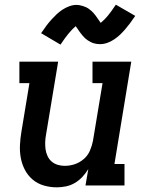

<svg xmlns="http://www.w3.org/2000/svg" viewBox="-20 -794 640 822"><path d="M223 8Q194 8 167 0Q140 -8 119.5 -25.5Q99 -43 86.5 -67Q74 -91 69 -118Q64 -145 65.5 -174Q67 -203 72 -232L106 -438H63V-530H229L177 -217Q174 -201 173.5 -185.5Q173 -170 175 -155Q177 -140 183.5 -126Q190 -112 201 -102.5Q212 -93 226.5 -88.5Q241 -84 257 -84Q279 -84 300 -91Q321 -98 338.5 -113Q356 -128 365 -149Q374 -170 378 -191L419 -438H376V-530H542L470 -92H513V0H346L358 -70Q347 -52 332.5 -36.5Q318 -21 300 -10.5Q282 0 262 4Q242 8 223 8ZM239 -603 156 -652Q168 -670 179 -684.5Q190 -699 200.5 -710.5Q211 -722 222 -732.5Q233 -743 246.5 -752Q260 -761 276 -767Q292 -773 307 -773Q315 -773 322 -771.5Q329 -770 335.5 -768Q342 -766 348.5 -763Q355 -760 360.5 -756Q366 -752 371 -747.5Q376 -743 381 -737.5Q386 -732 389.5 -727Q393 -722 396.5 -717Q400 -712 404 -706.5Q408 -701 411 -696Q427 -709 441.5 -726.5Q456 -744 476 -774L559 -726Q547 -708 536 -693.5Q525 -679 514.5 -667Q504 -655 493.5 -645Q483 -635 469 -625.5Q455 -616 439.5 -610.5Q424 -605 408 -605Q401 -605 394 -606Q387 -607 380.5 -609Q374 -611 367.5 -614.5Q361 -618 355.5 -621.5Q350 -625 344.5 -630Q339 -635 334.5 -640.5Q330 -646 326 -651Q322 -656 319 -660.5Q316 -665 311.5 -671.5Q307 -678 304 -682Q289 -669 274 -651Q259 -633 239 -603Z"/></svg>

Font: Iosevka Slab SmBdExObl
Style: Regular
Weight: 600
Width: 7
Italic angle: -9°
Monospace: yes
Designer: Belleve Invis
Foundry: Belleve Invis
Version: Version 11.1.0; ttfautohint (v1.8.3)